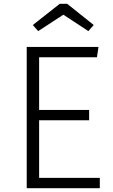

<svg xmlns="http://www.w3.org/2000/svg" viewBox="-20 -986 593 1006"><path d="M180 -823 312 -909 443 -823 471 -855 332 -966H293L152 -855ZM496 -740H120V0H503V-54H185V-356H447V-410H185V-686H488Z"/></svg>

Font: Glow Sans SC Normal
Style: Regular
Weight: 400
Designer: Ryoko NISHIZUKA (kana, bopomofo & ideographs); Paul D. Hunt (Latin, Greek & Cyrillic); Sandoll Communications, Soo-young
Version: Version 0.93